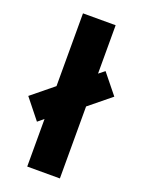

<svg xmlns="http://www.w3.org/2000/svg" viewBox="-172 -827 666 895"><g transform="rotate(20 161.0 -380.0)"><path d="M80 0H242V-357L350 -445L271 -543L242 -520V-760H80V-399L-28 -311L51 -212L80 -236Z"/></g></svg>

Font: Noto Sans Georgian ExtraCondensed Black
Style: Regular
Weight: 900
Width: 2
Designer: Monotype Design Team, Akaki Razmadze
Foundry: Google LLC
Version: Version 2.005